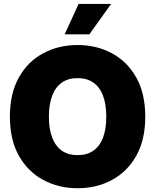

<svg xmlns="http://www.w3.org/2000/svg" viewBox="-20 -973 811 1003"><path d="M385.3 10.3Q286.1 10.3 205.8 -33Q125.5 -76.2 78.6 -159.4Q31.7 -242.7 31.7 -363.3Q31.7 -484.9 78.6 -568.4Q125.5 -651.9 205.8 -694.8Q286.1 -737.8 385.3 -737.8Q484.4 -737.8 564.5 -694.8Q644.5 -651.9 691.7 -568.4Q738.8 -484.9 738.8 -363.3Q738.8 -242.2 691.7 -158.9Q644.5 -75.7 564.5 -32.7Q484.4 10.3 385.3 10.3ZM385.3 -162.6Q434.1 -162.6 467.5 -185.8Q501 -209 518.1 -253.9Q535.2 -298.8 535.2 -363.3Q535.2 -428.2 518.1 -473.4Q501 -518.6 467.5 -541.7Q434.1 -564.9 385.3 -564.9Q336.4 -564.9 303.2 -541.7Q270 -518.6 252.7 -473.4Q235.4 -428.2 235.4 -363.3Q235.4 -298.8 252.7 -253.9Q270 -209 303.2 -185.8Q336.4 -162.6 385.3 -162.6ZM317.9 -793.5 390.6 -952.6H560.5L446.8 -793.5Z"/></svg>

Font: Inter 17pt Black
Style: Regular
Weight: 900
Version: Version 4.001;git-66647c0bb